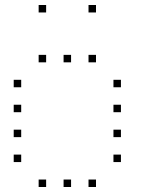

<svg xmlns="http://www.w3.org/2000/svg" viewBox="-20 -785 640 770"><path d="M136 -765Q135 -765 135 -765Q135 -765 135 -764V-736Q135 -735 135 -735Q135 -735 136 -735H164Q165 -735 165 -735Q165 -735 165 -736V-764Q165 -765 165 -765Q165 -765 164 -765ZM336 -765Q335 -765 335 -765Q335 -765 335 -764V-736Q335 -735 335 -735Q335 -735 336 -735H364Q365 -735 365 -735Q365 -735 365 -736V-764Q365 -765 365 -765Q365 -765 364 -765ZM136 -565Q135 -565 135 -565Q135 -565 135 -564V-536Q135 -535 135 -535Q135 -535 136 -535H164Q165 -535 165 -535Q165 -535 165 -536V-564Q165 -565 165 -565Q165 -565 164 -565ZM236 -565Q235 -565 235 -565Q235 -565 235 -564V-536Q235 -535 235 -535Q235 -535 236 -535H264Q265 -535 265 -535Q265 -535 265 -536V-564Q265 -565 265 -565Q265 -565 264 -565ZM336 -565Q335 -565 335 -565Q335 -565 335 -564V-536Q335 -535 335 -535Q335 -535 336 -535H364Q365 -535 365 -535Q365 -535 365 -536V-564Q365 -565 365 -565Q365 -565 364 -565ZM36 -465Q35 -465 35 -465Q35 -465 35 -464V-436Q35 -435 35 -435Q35 -435 36 -435H64Q65 -435 65 -435Q65 -435 65 -436V-464Q65 -465 65 -465Q65 -465 64 -465ZM436 -465Q435 -465 435 -465Q435 -465 435 -464V-436Q435 -435 435 -435Q435 -435 436 -435H464Q465 -435 465 -435Q465 -435 465 -436V-464Q465 -465 465 -465Q465 -465 464 -465ZM36 -365Q35 -365 35 -365Q35 -365 35 -364V-336Q35 -335 35 -335Q35 -335 36 -335H64Q65 -335 65 -335Q65 -335 65 -336V-364Q65 -365 65 -365Q65 -365 64 -365ZM436 -365Q435 -365 435 -365Q435 -365 435 -364V-336Q435 -335 435 -335Q435 -335 436 -335H464Q465 -335 465 -335Q465 -335 465 -336V-364Q465 -365 465 -365Q465 -365 464 -365ZM36 -265Q35 -265 35 -265Q35 -265 35 -264V-236Q35 -235 35 -235Q35 -235 36 -235H64Q65 -235 65 -235Q65 -235 65 -236V-264Q65 -265 65 -265Q65 -265 64 -265ZM436 -265Q435 -265 435 -265Q435 -265 435 -264V-236Q435 -235 435 -235Q435 -235 436 -235H464Q465 -235 465 -235Q465 -235 465 -236V-264Q465 -265 465 -265Q465 -265 464 -265ZM36 -165Q35 -165 35 -165Q35 -165 35 -164V-136Q35 -135 35 -135Q35 -135 36 -135H64Q65 -135 65 -135Q65 -135 65 -136V-164Q65 -165 65 -165Q65 -165 64 -165ZM436 -165Q435 -165 435 -165Q435 -165 435 -164V-136Q435 -135 435 -135Q435 -135 436 -135H464Q465 -135 465 -135Q465 -135 465 -136V-164Q465 -165 465 -165Q465 -165 464 -165ZM136 -65Q135 -65 135 -65Q135 -65 135 -64V-36Q135 -35 135 -35Q135 -35 136 -35H164Q165 -35 165 -35Q165 -35 165 -36V-64Q165 -65 165 -65Q165 -65 164 -65ZM236 -65Q235 -65 235 -65Q235 -65 235 -64V-36Q235 -35 235 -35Q235 -35 236 -35H264Q265 -35 265 -35Q265 -35 265 -36V-64Q265 -65 265 -65Q265 -65 264 -65ZM336 -65Q335 -65 335 -65Q335 -65 335 -64V-36Q335 -35 335 -35Q335 -35 336 -35H364Q365 -35 365 -35Q365 -35 365 -36V-64Q365 -65 365 -65Q365 -65 364 -65Z"/></svg>

Font: Doto Black Thin
Style: Regular
Weight: 250
Monospace: yes
Version: Version 1.000